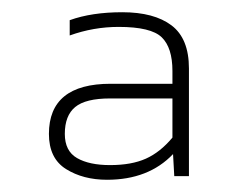

<svg xmlns="http://www.w3.org/2000/svg" viewBox="-20 -674 389 314"><path d="M155 -380Q116 -380 88 -397.5Q60 -415 60 -455Q60 -537 161 -537H262V-558Q262 -596 244.5 -613Q227 -630 174 -630Q133 -630 94 -616V-641Q130 -654 180 -654Q232 -654 260.5 -632.5Q289 -611 289 -562V-386H265L263 -422Q223 -380 155 -380ZM160 -404Q195 -404 218.5 -414.5Q242 -425 262 -449V-513H160Q120 -513 103 -499Q86 -485 86 -455Q86 -427 106 -415.5Q126 -404 160 -404Z"/></svg>

Font: Kanit Thin
Style: Regular
Weight: 250
Designer: Katatrad Team
Foundry: CadsonDemak
Version: Version 2.000; ttfautohint (v1.8.3)